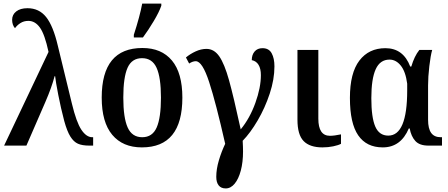

<svg xmlns="http://www.w3.org/2000/svg" viewBox="-20 -816 2511 1076"><path d="M252 -525Q231 -623 204 -661Q177 -699 139 -699Q114 -699 95 -687Q76 -675 64 -658Q48 -676 48 -705Q48 -734 71 -752Q94 -770 134 -770Q199 -770 238.5 -720.5Q278 -671 304 -560L383 -235Q408 -131 436 -89Q464 -47 497 -47H502V0H481Q441 0 417 -10.5Q393 -21 374.5 -50.5Q356 -80 340 -138Q321 -210 306.5 -284.5Q292 -359 289 -389H286Q270 -327 234 -244L128 0H3Z M550 -269Q550 -547 778 -547Q885 -547 943.5 -477Q1002 -407 1002 -269Q1002 10 775 10Q668 10 609 -60.5Q550 -131 550 -269ZM882 -269Q882 -382 857.5 -436Q833 -490 776 -490Q719 -490 695 -436.5Q671 -383 671 -269Q671 -156 695.5 -101.5Q720 -47 777 -47Q834 -47 858 -101.5Q882 -156 882 -269ZM730 -621Q764 -726 777 -796H884V-784Q872 -749 842 -698.5Q812 -648 781 -606H730Z M1192 175Q1192 132 1206.5 83Q1221 34 1242 -10Q1190 -240 1152 -356.5Q1114 -473 1077 -473Q1060 -473 1040 -460L1022 -494Q1046 -514 1076.5 -528Q1107 -542 1137 -542Q1180 -542 1209 -500Q1238 -458 1263.5 -366.5Q1289 -275 1329 -91Q1380 -153 1411 -239Q1442 -325 1442 -395Q1442 -431 1429 -452.5Q1416 -474 1391 -479Q1391 -509 1407 -527.5Q1423 -546 1451 -546Q1487 -546 1502.5 -517.5Q1518 -489 1518 -444Q1518 -371 1491.5 -291Q1465 -211 1424 -141Q1383 -71 1340 -27Q1342 7 1342 33Q1342 93 1329.5 140Q1317 187 1295 213.5Q1273 240 1245 240Q1219 240 1205.5 223Q1192 206 1192 175Z M1647 -145V-536H1764V-151Q1764 -55 1829 -55Q1853 -55 1891 -63V-10Q1876 -2 1847.5 4Q1819 10 1787 10Q1716 10 1681.5 -25.5Q1647 -61 1647 -145Z M1941 -267Q1941 -407 1994 -476.5Q2047 -546 2140 -546Q2240 -546 2279 -443H2285Q2302 -501 2330 -536H2402Q2393 -505 2386 -445Q2379 -385 2379 -337V-145Q2379 -95 2396.5 -71Q2414 -47 2450 -47H2457V0H2381Q2331 0 2307.5 -26Q2284 -52 2276 -96H2271Q2226 10 2125 10Q2034 10 1987.5 -57.5Q1941 -125 1941 -267ZM2262 -309V-347Q2253 -415 2226 -448.5Q2199 -482 2163 -482Q2110 -482 2085.5 -428Q2061 -374 2061 -266Q2061 -158 2083 -107Q2105 -56 2156 -56Q2262 -56 2262 -309Z"/></svg>

Font: Noto Serif NarrowSemiBold
Style: Regular
Weight: 600
Width: 4
Designer: Monotype Design Team
Foundry: Monotype Imaging Inc.
Version: Version 1.001